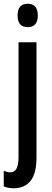

<svg xmlns="http://www.w3.org/2000/svg" viewBox="-37 -766 278 1026"><path d="M57 -683Q57 -746 111 -746Q165 -746 165 -683Q165 -621 111 -621Q57 -621 57 -683ZM38 240Q6 240 -17 230V147Q3 155 19 155Q62 155 62 74V-540H158V75Q158 160 127 199.5Q96 239 38 240Z"/></svg>

Font: Noto Sans Lao Looped ExtraCondensed Medium
Style: Regular
Weight: 500
Width: 2
Designer: Mark Frömberg, Ben Mitchell
Foundry: The Fontpad Ltd
Version: Version 1.002; ttfautohint (v1.8.4.7-5d5b)